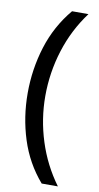

<svg xmlns="http://www.w3.org/2000/svg" viewBox="-97 -757 493 957"><g transform="rotate(10 150.0 -278.0)"><path d="M40 -274Q40 -396 75.5 -509.5Q111 -623 187 -714H270Q200 -620 164.5 -507Q129 -394 129 -275Q129 -159 164.5 -47.5Q200 64 269 158H187Q111 70 75.5 -41.5Q40 -153 40 -274Z"/></g></svg>

Font: Noto Sans Siddham
Style: Regular
Weight: 400
Designer: Monotype Design Team
Foundry: Monotype Imaging Inc.
Version: Version 2.004; ttfautohint (v1.8.4.7-5d5b)